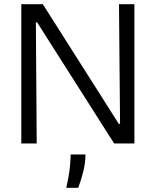

<svg xmlns="http://www.w3.org/2000/svg" viewBox="-20 -680 738 910"><path d="M81 0V-660H183L543 -93H549L544 -660H617V0H521L156 -574H150L154 0ZM294 210Q308 148 311.5 109.5Q315 71 315 52H385Q385 90 375.5 129.5Q366 169 351 210Z"/></svg>

Font: Bricolage Grotesque 36pt Light
Style: Regular
Weight: 300
Designer: Mathieu Triay
Foundry: Atelier Triay
Version: Version 1.001;gftools[0.9.33.dev8+g029e19f]